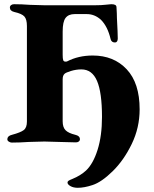

<svg xmlns="http://www.w3.org/2000/svg" viewBox="-20 -675 734 913"><path d="M301 193Q301 188 306 184.5Q311 181 324 176Q363 160 389 136Q423 104 444 37.5Q465 -29 465 -119Q465 -235 441.5 -290Q418 -345 367 -345Q342 -345 317.5 -337.5Q293 -330 287 -324Q278 -316 278 -298V-98Q278 -70 291.5 -56Q305 -42 338 -34Q360 -29 360 -13Q360 -6 354.5 -2Q349 2 341 2Q319 2 263 0Q211 -2 191 -2Q173 -2 117 0Q74 3 36 3Q29 3 22 -1.5Q15 -6 15 -12Q15 -29 37 -34Q78 -45 93 -56.5Q108 -68 108 -97V-551Q108 -583 96 -596.5Q84 -610 48 -618Q27 -623 27 -639Q27 -646 32.5 -650.5Q38 -655 47 -655Q83 -655 122 -652Q172 -650 191 -650H432Q463 -650 482.5 -652.5Q502 -655 509 -655Q522 -655 528 -651.5Q534 -648 534 -640Q536 -608 536 -589Q540 -515 540 -492Q540 -483 536.5 -478Q533 -473 527 -473Q510 -473 506 -489Q492 -549 460 -581Q430 -608 393 -608H335Q306 -608 292 -590Q278 -572 278 -525V-415Q278 -396 280.5 -389Q283 -382 291 -382Q297 -382 299 -383Q353 -411 421 -411Q521 -411 582.5 -345.5Q644 -280 644 -155Q644 -68 606.5 9.5Q569 87 516 139Q463 191 420 205Q381 218 350 218Q329 218 315 210Q301 202 301 193Z"/></svg>

Font: EB Garamond ExtraBold
Style: Regular
Weight: 800
Designer: Georg Duffner and Octavio Pardo
Foundry: Georg Duffner
Version: Version 1.000